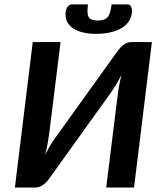

<svg xmlns="http://www.w3.org/2000/svg" viewBox="-20 -836 697 856"><path d="M505.4 -609.9Q510.3 -616.7 516.6 -623.5Q522.9 -630.4 530.5 -636Q538.1 -641.6 546.6 -645Q555.2 -648.4 564 -648.4H657.2L577.6 0H453.6L503.4 -401.9Q505.9 -424.3 510.3 -449.5Q514.6 -474.6 521.5 -502.4Q509.3 -477.5 496.3 -456.5Q483.4 -435.5 471.7 -419.4L198.2 -38.1Q193.4 -31.2 186.8 -24.4Q180.2 -17.6 172.6 -12.2Q165 -6.8 156.7 -3.4Q148.4 0 139.6 0H46.4L126 -648.4H250L200.2 -247.1Q197.3 -224.1 192.9 -199Q188.5 -173.8 181.6 -146Q193.8 -170.9 206.8 -192.1Q219.7 -213.4 231.9 -229ZM416 -744.6Q431.6 -744.6 442.1 -748Q452.6 -751.5 459.7 -759.5Q466.8 -767.6 470.7 -781.5Q474.6 -795.4 477.5 -816.4H547.9Q558.6 -816.4 563.5 -807.6Q568.4 -798.8 568.4 -788.6Q568.4 -763.7 556.6 -744.4Q544.9 -725.1 523.7 -711.9Q502.4 -698.7 473.1 -691.9Q443.8 -685.1 408.2 -685.1Q377.4 -685.1 352.5 -690.7Q327.6 -696.3 309.6 -707.3Q291.5 -718.3 281.7 -734.6Q272 -751 272 -772.5Q272 -790.5 279.8 -803.5Q287.6 -816.4 301.3 -816.4H372.1Q369.6 -795.4 370.1 -781.5Q370.6 -767.6 375.7 -759.5Q380.9 -751.5 390.6 -748Q400.4 -744.6 416 -744.6Z"/></svg>

Font: Carlito
Style: Bold Italic
Weight: 700
Italic angle: -7°
Designer: Lukasz Dziedzic
Foundry: tyPoland Lukasz Dziedzic
Version: Version 1.104